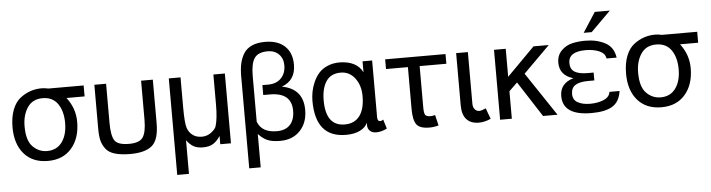

<svg xmlns="http://www.w3.org/2000/svg" viewBox="-53 -987 5308 1433"><g transform="rotate(-5 2601.5 -270.0)"><path d="M120.1 -259.8Q120.1 -152.8 165.5 -107.4Q210.9 -62 272 -62Q344.7 -62 384.3 -116.2Q423.8 -170.4 423.8 -259.8Q423.8 -346.7 386.2 -401.9Q347.7 -458 272 -458Q196.3 -458 158.2 -400.9Q120.1 -343.8 120.1 -259.8ZM29.8 -259.8Q29.8 -337.4 51.8 -393.1Q73.7 -448.7 111.3 -477.5Q147.9 -505.4 188.5 -519Q228 -532.2 272 -532.2Q291.5 -532.2 321.8 -525.9H585.9V-443.8H450.2Q514.2 -361.3 514.2 -259.8Q514.2 -137.2 449.7 -62.5Q385.3 12.2 272 12.2Q157.2 12.2 93.3 -62Q29.8 -135.7 29.8 -259.8Z M753.9 -231.9Q753.9 -134.3 778.3 -98.1Q802.7 -62 885.7 -62Q963.9 -62 989.7 -99.6Q1016.1 -138.2 1016.1 -231.9V-523.9H1104V-198.2Q1104 -72.3 1050.8 -28.8Q998.5 14.2 888.2 14.2Q820.3 14.2 773.9 0.5Q728.5 -12.7 706.1 -42Q683.1 -71.8 674.3 -106.9Q666 -140.6 666 -198.2V-523.9H753.9Z M1433.6 12.2Q1391.6 12.2 1363.8 -2.9Q1336.9 -17.6 1311.5 -51.8V200.2H1223.6V-522.9H1311.5V-299.8Q1311.5 -181.6 1323.7 -145Q1334.5 -110.4 1362.8 -88.9Q1390.1 -67.9 1431.6 -67.9Q1472.7 -67.9 1503.9 -92.3Q1534.2 -116.2 1540.5 -137.2Q1557.6 -192.9 1557.6 -297.9V-522.9H1643.6V0H1563.5V-62Q1539.1 -24.4 1510.3 -6.3Q1480.5 12.2 1433.6 12.2Z M2091.3 -545.9Q2091.3 -596.7 2059.6 -628.4Q2027.8 -660.2 1976.1 -660.2Q1904.8 -660.2 1877 -620.1Q1849.1 -580.1 1849.1 -485.8V-144Q1879.9 -60.1 1993.2 -60.1Q2058.6 -60.1 2092.8 -97.2Q2127 -134.3 2127 -202.1Q2127 -337.9 1965.3 -337.9H1915V-412.1H1957Q2020.5 -412.1 2055.7 -448.7Q2091.3 -485.8 2091.3 -545.9ZM1763.2 -490.2Q1763.2 -544.9 1772 -585.9Q1780.8 -627 1802.2 -661.6Q1823.2 -695.3 1863.8 -713.9Q1903.3 -731.9 1962.9 -731.9Q2058.1 -731.9 2110.8 -682.1Q2163.1 -632.8 2163.1 -543.9Q2163.1 -425.8 2059.1 -388.2Q2217.3 -358.4 2217.3 -200.2Q2217.3 -104.5 2161.6 -45.4Q2106 14.2 2011.2 14.2Q1953.1 14.2 1917 -1Q1882.8 -15.1 1849.1 -51.8V198.2H1763.2Z M2652.8 -266.1Q2652.8 -344.7 2612.3 -398.9Q2571.3 -454.1 2504.9 -454.1Q2431.2 -454.1 2396 -401.4Q2360.8 -348.6 2360.8 -257.8Q2360.8 -65.9 2502.9 -65.9Q2575.2 -65.9 2614.3 -117.2Q2652.8 -168 2652.8 -266.1ZM2276.9 -262.2Q2276.9 -292 2283.2 -328.6Q2289.1 -361.8 2305.2 -399.4Q2320.8 -436 2345.7 -465.3Q2370.6 -494.6 2411.6 -512.7Q2452.6 -530.8 2504.9 -530.8Q2631.8 -528.3 2675.3 -441.9V-523.9H2747.1V-99.1Q2747.1 -67.9 2768.1 -67.9Q2778.8 -67.9 2791 -77.1L2812 -7.8Q2769.5 13.2 2731.9 13.2Q2702.1 13.2 2684.6 -2.9Q2667 -19 2667 -45.9V-64.9Q2653.3 -30.3 2610.4 -8.8Q2568.4 12.2 2504.9 12.2Q2276.9 12.2 2276.9 -262.2Z M3130.9 12.2Q3057.1 12.2 3033.2 -21.5Q3008.8 -55.7 3008.8 -136.2V-451.2H2844.7V-523.9H3296.9V-451.2H3096.7V-144Q3096.7 -100.1 3105 -86.4Q3113.8 -71.8 3146.5 -71.8Q3159.2 -71.8 3179.7 -77.1L3198.7 2Q3163.6 12.2 3130.9 12.2Z M3464.4 -136.2Q3464.4 -110.8 3478 -94.7Q3491.2 -79.1 3512.2 -79.1Q3527.3 -79.1 3560.5 -94.2L3590.3 -13.2Q3544.9 7.8 3500.5 7.8Q3440.4 7.8 3408.2 -27.8Q3376.5 -63 3376.5 -132.8V-523.9H3464.4Z M4090.3 0H3981.9L3810.1 -266.1L3748 -206.1V0H3660.2V-523.9H3748V-314L3956.1 -523.9H4070.3L3872.1 -326.2Z M4434.1 -740.2H4546.9L4397.9 -591.8H4337.9ZM4566.9 -136.2Q4555.7 -56.2 4501.5 -22.9Q4447.8 9.8 4344.2 9.8Q4129.9 9.8 4129.9 -136.2Q4129.9 -231 4231.9 -261.2Q4129.9 -290.5 4129.9 -386.2Q4129.9 -440.4 4164.1 -475.6Q4197.8 -509.8 4242.7 -521Q4288.6 -532.2 4344.2 -532.2Q4431.2 -532.2 4494.1 -498Q4555.7 -464.8 4566.9 -386.2H4491.2Q4485.8 -424.8 4442.9 -443.4Q4398.9 -461.9 4341.3 -461.9Q4211.9 -461.9 4211.9 -377Q4211.9 -330.1 4244.1 -310.1Q4276.9 -290 4340.3 -290H4386.2V-231H4340.3Q4277.3 -231 4244.6 -210.9Q4211.9 -190.9 4211.9 -144Q4211.9 -100.1 4248 -80.1Q4284.2 -60.1 4341.3 -60.1Q4397.5 -60.1 4441.9 -78.6Q4485.8 -97.2 4491.2 -136.2Z M4716.8 -259.8Q4716.8 -152.8 4762.2 -107.4Q4807.6 -62 4868.7 -62Q4941.4 -62 4981 -116.2Q5020.5 -170.4 5020.5 -259.8Q5020.5 -346.7 4982.9 -401.9Q4944.3 -458 4868.7 -458Q4793 -458 4754.9 -400.9Q4716.8 -343.8 4716.8 -259.8ZM4626.5 -259.8Q4626.5 -337.4 4648.4 -393.1Q4670.4 -448.7 4708 -477.5Q4744.6 -505.4 4785.2 -519Q4824.7 -532.2 4868.7 -532.2Q4888.2 -532.2 4918.5 -525.9H5182.6V-443.8H5046.9Q5110.8 -361.3 5110.8 -259.8Q5110.8 -137.2 5046.4 -62.5Q4981.9 12.2 4868.7 12.2Q4753.9 12.2 4689.9 -62Q4626.5 -135.7 4626.5 -259.8Z"/></g></svg>

Font: Miedinger*
Style: Book
Weight: 400
Version: Version 001.000